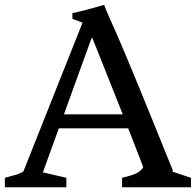

<svg xmlns="http://www.w3.org/2000/svg" viewBox="-41 -791 826 811"><path d="M-20.5 -40Q4.4 -46.9 24.2 -52.2Q43.9 -57.6 58.1 -67.4L307.6 -695.3L265.1 -710.9L264.6 -735.4Q285.6 -740.2 300 -743.7Q314.5 -747.1 328.1 -750.7Q341.8 -754.4 357.9 -758.8Q374 -763.2 398.9 -770.5Q405.3 -753.4 410.9 -740.2Q416.5 -727.1 423.3 -711.7Q430.2 -696.3 439.5 -675.5Q448.7 -654.8 462.4 -623Q476.1 -591.3 495.4 -545.4Q514.6 -499.5 542 -433.1Q569.3 -366.7 605.7 -277.1Q642.1 -187.5 689.9 -68.8L684.6 -66.9L765.6 -40V0H474.6V-40Q491.7 -44.4 505.9 -48.3Q520 -52.2 531 -57.1Q542 -62 550.3 -68.6Q558.6 -75.2 564 -85Q555.7 -106.9 540.5 -146.2Q525.4 -185.5 500.5 -249H207.5L140.1 -63L239.3 -40V0H-20.5ZM477.5 -308.1 348.1 -633.3Q342.3 -622.1 335.9 -603L229 -308.1Z"/></svg>

Font: Donegal One
Style: Regular
Weight: 400
Designer: Gary Lonergan
Foundry: Sorkin Type Co.
Version: Version 1.004